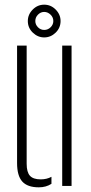

<svg xmlns="http://www.w3.org/2000/svg" viewBox="-20 -795 388 821"><path d="M53 -98V-600H94V-95Q94 -59 108 -43.5Q122 -28 154 -28Q180 -28 200 -39V-9Q177 6 146 6Q97.5 6 75.2 -18.8Q53 -43.5 53 -98ZM246 0V-600H286V0ZM169 -635Q141.5 -635 120.2 -655.5Q99 -676 99 -705Q99 -733 119.8 -754Q140.5 -775 169 -775Q197.5 -775 218.2 -754Q239 -733 239 -705Q239 -676 218 -655.5Q197 -635 169 -635ZM169 -667Q185 -667 196.5 -678.5Q208 -690 208 -705Q208 -721 196 -732.5Q184 -744 169 -744Q154 -744 142.5 -732.5Q131 -721 131 -705Q131 -690 142.2 -678.5Q153.5 -667 169 -667Z"/></svg>

Font: Big Shoulders Stencil Text Thin Thin
Style: Regular
Weight: 250
Version: Version 2.001